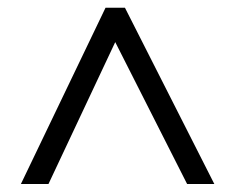

<svg xmlns="http://www.w3.org/2000/svg" viewBox="-20 -760 605 493"><path d="M33.7 -287.6 251 -740.2H300.8L530.3 -287.6H460.4L275.9 -651.9L104.5 -287.6Z"/></svg>

Font: Oxygen
Style: Regular
Weight: 400
Designer: Vernon Adams
Foundry: Vernon Adams
Version: Version Release 0.2.3 webfont; ttfautohint (v0.93.3-1d66) -l